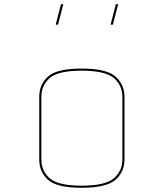

<svg xmlns="http://www.w3.org/2000/svg" viewBox="-20 -967 777 910"><path d="M570 -212Q570 -152 527 -114.5Q484 -77 367 -77Q250 -77 208 -114.5Q166 -152 166 -212V-507Q166 -567 208 -604.5Q250 -642 367 -642Q484 -642 527 -604.5Q570 -567 570 -507ZM176 -212Q176 -156 216 -121.5Q256 -87 367 -87Q478 -87 519 -121.5Q560 -156 560 -212V-507Q560 -563 519 -597.5Q478 -632 367 -632Q256 -632 216 -597.5Q176 -563 176 -507ZM515 -850H504L529 -947H540ZM255 -850H244L269 -947H280Z"/></svg>

Font: Bungee Hairline
Style: Regular
Weight: 400
Designer: David Jonathan Ross
Foundry: David Jonathan Ross
Version: Version 1.000;PS 1.0;hotconv 1.0.72;makeotf.lib2.5.5900